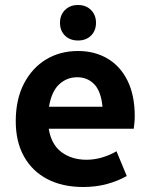

<svg xmlns="http://www.w3.org/2000/svg" viewBox="-20 -737 600 768"><path d="M43 -252Q43 -339 75.5 -402Q108 -465 164 -499Q220 -533 292 -533Q359 -533 410.5 -502.5Q462 -472 490.5 -413.5Q519 -355 519 -272Q519 -257 517.5 -244Q516 -231 515 -222H175Q185 -159 226 -128.5Q267 -98 326 -98Q358 -98 389.5 -107.5Q421 -117 446 -132L487 -33Q452 -13 408 -1Q364 11 313 11Q230 11 169.5 -20.5Q109 -52 76 -111Q43 -170 43 -252ZM289 -428Q247 -428 216.5 -399.5Q186 -371 176 -310H390Q384 -372 357 -400Q330 -428 289 -428ZM220 -646Q220 -677 240 -697Q260 -717 292 -717Q324 -717 344 -697Q364 -677 364 -646Q364 -614 344 -594.5Q324 -575 292 -575Q260 -575 240 -594.5Q220 -614 220 -646Z"/></svg>

Font: Radio Canada SemiBold
Style: Regular
Weight: 600
Designer: Charles Daoud, Etienne Aubert Bonn, Alexandre Saumier Demers, Jacques Le Bailly
Foundry: Radio-Canada
Version: Version 2.104; ttfautohint (v1.8.4.7-5d5b);gftools[0.9.28.de